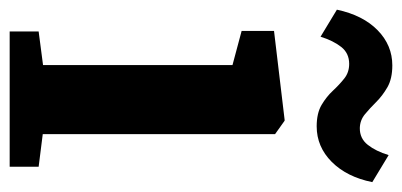

<svg xmlns="http://www.w3.org/2000/svg" viewBox="-244 -594 831 397"><g transform="rotate(90 171.5 -395.5)"><path d="M38 0V-59.9L107.6 -69V-460.7L37 -479.6V-546.6L220.6 -568.5H222.6L250.3 -548.8V-68.4L317.8 -59.9V0ZM-7 -676.6Q4.5 -730.6 35.6 -760.9Q66.6 -791.2 108.2 -791.2Q135.6 -791.2 153.3 -781.1Q171 -770.9 184 -757.8Q197 -744.7 209.3 -734.5Q221.6 -724.4 237.7 -724Q259.3 -723.7 272.5 -740.5Q285.7 -757.2 293.7 -783.6L349.6 -749.8Q339 -697.3 307.8 -666Q276.5 -634.8 234.2 -634.8Q207.2 -634.8 190 -644.9Q172.8 -655.1 160.5 -668.4Q148.1 -681.7 135.4 -691.8Q122.7 -702 105.1 -702Q83.1 -702 70.1 -685.6Q57.1 -669.1 48.9 -642.8Z"/></g></svg>

Font: Merriweather Light
Style: Regular
Weight: 300
Version: Version 2.100